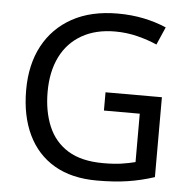

<svg xmlns="http://www.w3.org/2000/svg" viewBox="-52 -776 833 838"><g transform="rotate(5 364.0 -357.0)"><path d="M403 10Q292 10 216 -34.5Q140 -79 100.5 -161.5Q61 -244 61 -357Q61 -469 105 -551Q149 -633 231.5 -678.5Q314 -724 431 -724Q491 -724 544.5 -713Q598 -702 644 -682L610 -604Q572 -621 524.5 -633Q477 -645 426 -645Q341 -645 280 -610Q219 -575 187 -510.5Q155 -446 155 -357Q155 -272 182.5 -206.5Q210 -141 269 -104.5Q328 -68 424 -68Q471 -68 504 -73Q537 -78 564 -85V-297H407V-377H654V-27Q596 -8 537 1Q478 10 403 10Z"/></g></svg>

Font: Noto Sans Symbols
Style: Regular
Weight: 400
Designer: Monotype Design Team
Foundry: Monotype Imaging Inc.
Version: Version 2.002